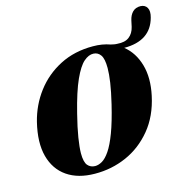

<svg xmlns="http://www.w3.org/2000/svg" viewBox="-124 -990 1119 1125"><g transform="rotate(-15 436.0 -428.0)"><path d="M496 -713Q552.5 -713 599.5 -696Q610 -693.5 619.2 -691.8Q628.5 -690 637.5 -690Q684 -686 710 -706Q736 -726 745 -764L753 -801Q760 -832.5 778.2 -850.5Q796.5 -868.5 826 -868Q853.5 -867 865.5 -846Q877.5 -825 867 -787.5Q832 -656 671 -656.5Q730 -609.5 753.2 -528.8Q776.5 -448 754 -343.5Q729 -226 663.2 -146.5Q597.5 -67 507 -27.2Q416.5 12.5 315 11.5Q213.5 11 147.2 -34.8Q81 -80.5 58.2 -165.5Q35.5 -250.5 64.5 -369.5Q88.5 -466.5 147.5 -544.5Q206.5 -622.5 295 -668Q383.5 -713.5 496 -713ZM328 -31.5Q348.5 -31.5 371 -44.5Q393.5 -57.5 417.2 -92.2Q441 -127 465.2 -191Q489.5 -255 514 -357Q531 -428 538.8 -480Q546.5 -532 546.5 -568Q546.5 -624 530.5 -646.8Q514.5 -669.5 487.5 -670.5Q459 -672 429 -646Q399 -620 367.8 -551.2Q336.5 -482.5 305 -356.5Q284.5 -275.5 275.5 -219Q266.5 -162.5 266 -125.5Q266 -72 282.8 -52Q299.5 -32 328 -31.5Z"/></g></svg>

Font: Fraunces 72pt S000 Black
Style: Italic
Weight: 900
Italic angle: -16°
Version: Version 1.000; ttfautohint (v1.8.3)